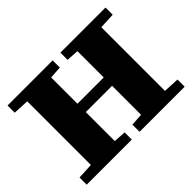

<svg xmlns="http://www.w3.org/2000/svg" viewBox="-117 -720 909 909"><g transform="rotate(-45 338.0 -265.0)"><path d="M90 -52V-478L10 -482V-530H312V-482L250 -478V-302H426V-478L364 -482V-530H666V-482L586 -478V-52L666 -48V0H364V-48L426 -52V-246H250V-52L312 -48V0H10V-48Z"/></g></svg>

Font: Minipax
Style: Bold
Weight: 700
Designer: Raphaël Ronot, Igor Stepanchenko (Cyrillic)
Foundry: steppetype
Version: Version 1.002